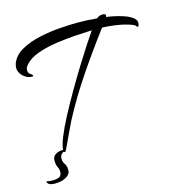

<svg xmlns="http://www.w3.org/2000/svg" viewBox="-96 -583 739 793"><g transform="rotate(-15 273.5 -186.0)"><path d="M115 11Q112 11 111.5 6.5Q111 2 111 1Q111 -17 125 -52Q139 -87 162.5 -131.5Q186 -176 213.5 -223.5Q241 -271 268.5 -315.5Q296 -360 318.5 -394.5Q341 -429 353 -446Q326 -445 284.5 -442.5Q243 -440 199 -433.5Q155 -427 118.5 -414Q82 -401 63 -379Q59 -375 55.5 -369Q52 -363 52 -356Q52 -343 61.5 -337.5Q71 -332 71 -327Q71 -326 68.5 -325.5Q66 -325 65 -325Q45 -325 28 -341Q11 -357 11 -377Q11 -382 12.5 -387Q14 -392 15 -397Q28 -429 63 -448Q98 -467 142.5 -476.5Q187 -486 230.5 -489Q274 -492 304 -492Q325 -492 346 -491Q367 -490 387 -488Q397 -498 414 -498Q418 -498 422 -496.5Q426 -495 426 -490Q426 -488 424 -484Q434 -483 454 -479Q474 -475 495.5 -468Q517 -461 532 -450.5Q547 -440 547 -426Q547 -423 545.5 -417Q544 -411 539 -411Q538 -411 537.5 -412.5Q537 -414 536 -415Q532 -420 523.5 -423.5Q515 -427 508 -429Q482 -437 453.5 -441Q425 -445 397 -446Q336 -365 279 -281Q222 -197 175 -108Q162 -82 149.5 -54.5Q137 -27 124 0Q123 2 120.5 6.5Q118 11 115 11ZM44 126Q25 126 17.5 120.5Q10 115 10 108Q24 111 37 111Q54 111 65 106Q76 101 76 84Q76 73 70.5 62.5Q65 52 65 33Q65 18 77.5 9Q90 0 112 0Q114 0 117 1.5Q120 3 120 7Q107 8 101 15.5Q95 23 95 33Q95 49 102.5 58Q110 67 110 88Q110 104 91 115Q72 126 44 126Z"/></g></svg>

Font: Caramel
Style: Regular
Weight: 400
Designer: Robert E. Leuschke
Foundry: Robert E. Leuschke
Version: Version 1.010